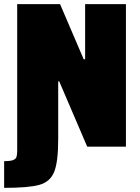

<svg xmlns="http://www.w3.org/2000/svg" viewBox="-38 -708 674 927"><path d="M45 20V-688H252L366 -422H373V-688H570V0H383L248 -315H243V-36Q243 74 223.5 122Q204 170 152 184.5Q100 199 -18 199V70Q12 70 25 65Q38 60 41.5 50Q45 40 45 20Z"/></svg>

Font: Saira Semi Condensed Black
Style: Regular
Weight: 900
Width: 4
Designer: Hector Gatti with collaboration of the Omnibus-Type team
Foundry: Omnibus-Type
Version: Version 1.001; ttfautohint (v1.8)